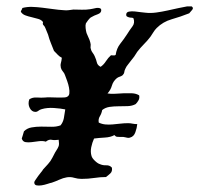

<svg xmlns="http://www.w3.org/2000/svg" viewBox="-20 -647 622 599"><path d="M315.4 -355.5Q326.2 -353.5 339.4 -354.5Q352.5 -355.5 365.7 -356Q378.9 -356.4 391.6 -356Q404.3 -355.5 414.1 -349.6Q416 -340.8 412.1 -334Q408.2 -327.1 403.3 -322.3Q392.6 -316.4 378.4 -315.9Q364.3 -315.4 349.6 -315.4Q335 -315.4 321.8 -313.5Q308.6 -311.5 298.8 -303.7Q296.9 -293 291.5 -284.2Q286.1 -275.4 288.1 -264.6Q297.9 -259.8 308.6 -258.8Q319.3 -257.8 331.1 -258.8Q342.8 -259.8 355 -261.2Q367.2 -262.7 379.9 -262.7Q386.7 -262.7 393.6 -261.2Q400.4 -259.8 408.2 -259.8Q407.2 -248 402.3 -234.4Q397.5 -220.7 385.7 -217.8Q380.9 -215.8 372.6 -218.3Q364.3 -220.7 356.4 -219.7Q349.6 -219.7 345.2 -220.2Q340.8 -220.7 336.9 -225.6Q325.2 -218.8 306.6 -217.8Q288.1 -216.8 273.4 -214.8Q267.6 -202.1 264.6 -187.5Q261.7 -172.9 265.6 -160.2Q267.6 -153.3 276.4 -145Q285.2 -136.7 292 -134.8Q300.8 -130.9 311.5 -131.3Q322.3 -131.8 329.1 -124Q331.1 -112.3 324.2 -106Q317.4 -99.6 310.5 -94.7Q293 -94.7 273.9 -91.8Q254.9 -88.9 234.4 -88.9Q222.7 -88.9 211.4 -92.3Q200.2 -95.7 188.5 -93.8Q176.8 -91.8 165 -86.4Q153.3 -81.1 141.6 -77.1Q136.7 -76.2 127.9 -73.2Q119.1 -70.3 109.9 -68.8Q100.6 -67.4 93.8 -68.8Q86.9 -70.3 86.9 -78.1Q86.9 -81.1 91.8 -87.4Q96.7 -93.8 99.6 -98.6Q104.5 -105.5 108.4 -109.9Q112.3 -114.3 114.3 -118.2Q122.1 -127 129.9 -135.3Q137.7 -143.6 143.6 -155.3Q146.5 -160.2 148.9 -165.5Q151.4 -170.9 155.3 -176.8Q161.1 -185.5 163.1 -191.4Q165 -197.3 163.1 -210.9Q149.4 -209 141.1 -210.9Q132.8 -212.9 123 -205.1Q113.3 -208 101.6 -206.5Q89.8 -205.1 79.1 -203.6Q68.4 -202.1 59.6 -203.6Q50.8 -205.1 47.9 -214.8Q49.8 -220.7 51.3 -225.6Q52.7 -230.5 54.7 -237.3Q64.5 -247.1 78.6 -249.5Q92.8 -252 108.4 -252Q124 -252 139.6 -251.5Q155.3 -251 168.9 -255.9Q176.8 -265.6 179.2 -278.3Q181.6 -291 183.6 -305.7Q169.9 -308.6 148.4 -310.1Q127 -311.5 110.4 -306.6Q103.5 -304.7 99.6 -301.3Q95.7 -297.9 90.8 -297.9Q79.1 -297.9 72.8 -310.1Q66.4 -322.3 71.3 -336.9Q81.1 -343.8 95.2 -342.8Q109.4 -341.8 121.1 -342.8Q127.9 -343.8 137.2 -343.3Q146.5 -342.8 156.2 -342.8Q166 -342.8 174.3 -342.8Q182.6 -342.8 186.5 -343.8Q195.3 -346.7 196.3 -355Q197.3 -363.3 195.3 -373.5Q193.4 -383.8 189.5 -394.5Q185.5 -405.3 182.6 -413.1Q180.7 -418.9 176.3 -423.8Q171.9 -428.7 169.9 -435.5Q168 -443.4 169.9 -450.2Q171.9 -457 172.9 -466.8Q165 -470.7 159.7 -476.6Q154.3 -482.4 148.4 -488.3Q143.6 -501 138.7 -512.7Q133.8 -524.4 129.9 -539.1Q127.9 -543.9 125.5 -549.8Q123 -555.7 121.1 -560.5Q119.1 -565.4 115.7 -568.4Q112.3 -571.3 114.3 -578.1Q109.4 -585 99.6 -587.9Q89.8 -590.8 79.1 -593.3Q68.4 -595.7 59.1 -599.1Q49.8 -602.5 44.9 -610.4Q45.9 -614.3 47.4 -616.2Q48.8 -618.2 49.8 -622.1Q64.5 -626 80.1 -625.5Q95.7 -625 111.8 -623Q127.9 -621.1 145 -618.7Q162.1 -616.2 178.7 -615.2Q186.5 -614.3 193.8 -615.2Q201.2 -616.2 209 -617.2Q221.7 -617.2 234.9 -616.7Q248 -616.2 260.7 -618.2Q262.7 -618.2 268.6 -619.6Q274.4 -621.1 280.3 -622.1Q286.1 -623 291 -621.6Q295.9 -620.1 295.9 -615.2Q295.9 -606.4 284.7 -602.5Q273.4 -598.6 265.6 -593.8Q260.7 -591.8 254.9 -584Q249 -576.2 248 -574.2Q246.1 -568.4 247.1 -559.6Q248 -550.8 250 -543.9Q252 -538.1 255.9 -530.3Q259.8 -522.5 261.7 -514.6Q263.7 -507.8 262.7 -502.9Q261.7 -498 263.7 -493.2Q264.6 -488.3 269 -482.4Q273.4 -476.6 275.4 -471.7Q280.3 -460.9 282.2 -452.1Q284.2 -443.4 293.9 -438.5Q303.7 -445.3 310.5 -456.1Q317.4 -466.8 326.2 -474.6Q330.1 -474.6 334 -474.1Q337.9 -473.6 340.8 -475.6Q343.8 -496.1 355 -510.3Q366.2 -524.4 377 -541Q384.8 -553.7 393.1 -564.5Q401.4 -575.2 396.5 -589.8Q394.5 -591.8 390.6 -591.8Q386.7 -591.8 382.8 -592.8Q378.9 -593.8 376 -595.7Q373 -597.7 374 -603.5Q375 -609.4 382.8 -610.8Q390.6 -612.3 400.4 -611.3Q410.2 -610.4 419.9 -608.9Q429.7 -607.4 433.6 -607.4Q449.2 -605.5 467.3 -607.9Q485.4 -610.4 502.9 -614.3Q520.5 -618.2 536.1 -621.6Q551.8 -625 563.5 -627H578.1Q585 -622.1 579.1 -615.7Q573.2 -609.4 570.3 -605.5Q543 -594.7 515.6 -586.9Q488.3 -579.1 468.8 -559.6Q462.9 -553.7 458.5 -546.4Q454.1 -539.1 449.2 -532.2Q439.5 -519.5 428.7 -508.8Q418 -498 408.2 -485.4Q398.4 -468.8 389.6 -459Q384.8 -452.1 379.4 -445.8Q374 -439.5 371.1 -432.6Q368.2 -426.8 367.7 -421.9Q367.2 -417 362.3 -412.1Q358.4 -409.2 353.5 -407.7Q348.6 -406.2 344.7 -403.3Q333 -393.6 329.1 -379.9Q325.2 -366.2 315.4 -355.5Z"/></svg>

Font: Trade Winds
Style: Regular
Weight: 400
Designer: Squid
Foundry: Font Diner, Inc DBA Sideshow
Version: Version 1.000